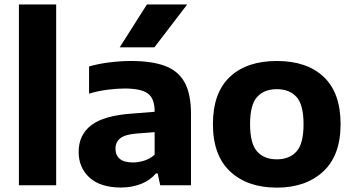

<svg xmlns="http://www.w3.org/2000/svg" viewBox="-20 -828 1580 858"><path d="M64.5 0V-808H231V0Z M521 10Q429 10 380.2 -34.2Q331.5 -78.5 331.5 -149Q331.5 -225.5 388.2 -268.8Q445 -312 571.5 -320.5L671 -328.5V-330.5Q671 -388.5 640.2 -410.5Q609.5 -432.5 536.5 -432.5Q503 -432.5 460 -427Q417 -421.5 378 -409.5V-531Q421 -543.5 471.5 -549.5Q522 -555.5 565 -555.5Q658 -555.5 717.2 -533.5Q776.5 -511.5 805 -459.8Q833.5 -408 833.5 -318.5V0H696L684.5 -53H677Q649.5 -21 608.8 -5.5Q568 10 521 10ZM496 -163.5Q496 -134.5 515.2 -118.2Q534.5 -102 574 -102Q598.5 -102 624 -110Q649.5 -118 671 -136.5V-237.5L587.5 -231Q537.5 -226.5 516.8 -209.5Q496 -192.5 496 -163.5ZM515 -616.5 636.5 -808H816.5L670 -616.5Z M1217 10.5Q1086.5 10.5 1009 -61.2Q931.5 -133 931.5 -273Q931.5 -413 1007 -484.2Q1082.5 -555.5 1217 -555.5Q1351.5 -555.5 1426.8 -484.2Q1502 -413 1502 -273Q1502 -133.5 1424.2 -61.5Q1346.5 10.5 1217 10.5ZM1217 -116Q1273.5 -116 1305 -151Q1336.5 -186 1336.5 -272.5Q1336.5 -360 1305 -394.8Q1273.5 -429.5 1217 -429.5Q1160.5 -429.5 1129 -394.8Q1097.5 -360 1097.5 -273.5Q1097.5 -186.5 1128.8 -151.2Q1160 -116 1217 -116Z"/></svg>

Font: Encode Sans SemiExpanded SemiExpanded
Style: Bold
Weight: 700
Width: 6
Designer: Multiple Designers
Foundry: Impallari Type
Version: Version 3.000; ttfautohint (v1.8.3) -l 8 -r 50 -G 200 -x 14 